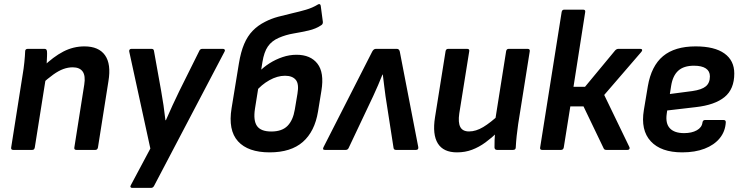

<svg xmlns="http://www.w3.org/2000/svg" viewBox="-20 -730 3619 935"><path d="M352 0Q340 0 342 -11.7L390.3 -317.8Q397.2 -361 382.6 -381.6Q368 -402.2 333.8 -402.2Q311.6 -402.2 288.6 -393.9Q265.7 -385.6 239.6 -367Q213.6 -348.4 179.7 -317.9L189 -404.4Q239.4 -453.4 288.2 -478.8Q337 -504.1 391 -504.1Q460.7 -504.1 491.3 -461.1Q522 -418.1 508 -334.1L457 -11.7Q454.6 0 444.6 0ZM44.5 0Q32.4 0 34.4 -11.7L90.4 -367Q95.4 -395.4 98.6 -427.2Q101.8 -459 102.5 -479.7Q102.5 -492.1 115.5 -492.1H196.3Q202 -492.1 204.8 -489.6Q207.7 -487.1 208.7 -480.4Q209.7 -471.7 209 -456.4Q208.3 -441.1 207.5 -424.6Q206.7 -408.2 204.7 -394.9L204.7 -360.2L149.4 -11.7Q148.4 -6.7 145.8 -3.3Q143.1 0 137.1 0Z M623.7 185Q618 185 615.8 181.3Q613.6 177.7 617 172L712.2 -6.6L609.3 -479.1Q608.3 -485.1 611.3 -488.6Q614.3 -492.1 620 -492.1H718.3Q729 -492.1 730 -481L764.7 -287.7Q771 -253.4 776.2 -217.5Q781.3 -181.7 785.6 -144.6H787.9Q803.9 -181.7 820.2 -216.9Q836.5 -252 852.8 -285.7L950.3 -481.7Q952.3 -487 956.2 -489.6Q960 -492.1 965 -492.1H1066Q1071.7 -492.1 1074.2 -488.2Q1076.7 -484.4 1073.7 -479.1L730.6 174.6Q725.6 185 715.2 185Z M1293.1 12Q1188 12 1139 -41.9Q1090.1 -95.9 1107.8 -203.4L1143.4 -421.1Q1152.7 -477.4 1169 -515.8Q1185.4 -554.2 1210.6 -580.2Q1235.8 -606.3 1271.2 -624Q1300.8 -639.3 1334.4 -648.4Q1367.9 -657.4 1402.9 -665.4Q1438 -673.4 1470.1 -682.7Q1502.1 -692.1 1528.2 -708.1Q1533.5 -711.4 1537.2 -709.6Q1540.9 -707.8 1541.9 -701.8L1552.3 -623.3Q1552.9 -613.3 1545.6 -608Q1518.8 -589.6 1482.8 -581.4Q1446.8 -573.2 1409.3 -566.9Q1371.8 -560.6 1338.2 -546Q1303.3 -531 1284.5 -503.7Q1265.7 -476.4 1258 -427.8L1221.7 -200.9Q1212.8 -143.4 1231.5 -116.5Q1250.3 -89.6 1301.1 -89.6Q1352.9 -89.6 1379.9 -116.8Q1407 -144.1 1415.7 -196.9L1428.6 -274Q1436.9 -321.5 1420.3 -341.3Q1403.7 -361.1 1367.8 -361.1Q1330.6 -361.1 1291.7 -339.3Q1252.9 -317.6 1223.7 -282.1L1240.1 -379.1Q1263 -403 1292.6 -421.8Q1322.3 -440.6 1355.8 -451.9Q1389.3 -463.3 1423.9 -463.3Q1492.3 -463.3 1525.9 -419.9Q1559.6 -376.6 1545.3 -288.8L1528.7 -186.9Q1512.7 -89.5 1454.6 -38.7Q1396.5 12 1293.1 12Z M1562 0Q1548.6 0 1555.6 -13.7L1792.6 -478.8Q1799.6 -492.1 1810.6 -492.1H1912.6Q1923.9 -492.1 1926.9 -478.8L2016.9 -13.7Q2018.9 0 2005.8 0H1908.2Q1897.8 0 1896.5 -9.7L1857.4 -261.7Q1854.1 -289.1 1850.6 -314.3Q1847.1 -339.4 1844.2 -366.8H1842.5Q1831.8 -339.8 1820.9 -314.6Q1809.9 -289.4 1797.5 -262.3L1678 -9.7Q1673.7 0 1663.7 0Z M2205.5 12Q2139.1 12 2112.1 -31.6Q2085.1 -75.3 2098.4 -158.7L2149.8 -480.4Q2151.8 -492.1 2162.8 -492.1H2254.4Q2267.4 -492.1 2265.1 -480.4L2216.5 -177Q2210.2 -133.4 2221.5 -111.7Q2232.8 -89.9 2264.3 -89.9Q2297.6 -89.9 2333.1 -111.2Q2368.7 -132.5 2415.4 -175.9L2405.1 -88Q2374.9 -59.1 2343.9 -36.4Q2313 -13.7 2279.1 -0.9Q2245.3 12 2205.5 12ZM2400.4 0Q2394.8 0 2391.6 -3Q2388.4 -6 2388.1 -11.7Q2387.7 -29.7 2388.6 -49.2Q2389.4 -68.7 2392.1 -89.3L2390.7 -139.8L2444.7 -480.4Q2445.7 -486.1 2448.8 -489.1Q2452 -492.1 2457 -492.1H2549.3Q2561.7 -492.1 2559.7 -479.7L2503.3 -125.1Q2499 -96 2496 -67.5Q2493 -39 2491.6 -11.7Q2491.3 0 2478.6 0Z M3097.9 -492.1Q3105.3 -492.1 3106.8 -487.7Q3108.3 -483.4 3103.3 -477.4L2922.4 -267.6L3044.9 -14Q3047.6 -9 3045.1 -4.5Q3042.6 0 3035.9 0H2932.6Q2922.9 0 2919.9 -7L2821.5 -212H2757.4L2725.4 -11.7Q2723.1 0 2712.1 0H2619.8Q2608.4 0 2610.4 -11.7L2715.1 -671.3Q2717.1 -683 2727.5 -683H2819.7Q2831.8 -683 2829.8 -671.3L2772.8 -307.3H2828.9L2975.6 -484.4Q2982.9 -492.1 2991.6 -492.1Z M3302.4 12Q3198.9 12 3149 -42.1Q3099.1 -96.1 3115.5 -194.3L3134.8 -310Q3151.8 -409 3208.9 -456.6Q3266 -504.1 3367.4 -504.1Q3459.6 -504.1 3507.7 -469.7Q3555.8 -435.4 3555.8 -372.1Q3555.8 -296 3508.4 -257.3Q3461.1 -218.7 3368.5 -208.3L3229.1 -192L3226.8 -175.5Q3220.1 -128.6 3242.2 -105.2Q3264.3 -81.7 3311.4 -81.7Q3348.7 -81.7 3373.3 -95.5Q3397.9 -109.3 3400.8 -133.2Q3402.8 -145.6 3413.2 -145.6H3503.7Q3515.1 -145.6 3514.4 -133.9Q3511.7 -89.4 3484.8 -56.7Q3458 -24 3411.4 -6Q3364.9 12 3302.4 12ZM3242.1 -272.2 3351.4 -286.5Q3397.6 -293.1 3417.3 -309.7Q3437.1 -326.3 3437.1 -358.2Q3437.1 -383.5 3417.4 -396.7Q3397.6 -410 3359.4 -410Q3309.6 -410 3282.8 -385.6Q3256.1 -361.2 3248.4 -312.3Z"/></svg>

Font: Sofia Sans Hairline
Style: Italic
Weight: 1
Italic angle: -9°
Designer: Botio Nikoltchev, Ani Petrova
Foundry: lettersoup
Version: Version 4.102